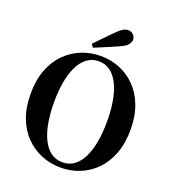

<svg xmlns="http://www.w3.org/2000/svg" viewBox="-174 -1115 1137 1265"><g transform="rotate(20 395.0 -483.0)"><path d="M311 -818Q342 -849 371.5 -880.5Q401 -912 429 -939Q454 -964 471.5 -974.5Q489 -985 507 -985Q529 -985 543.5 -969.5Q558 -954 558 -935Q558 -921 545.5 -903Q533 -885 495 -868Q454 -849 411.5 -831.5Q369 -814 327 -796ZM395 19Q326 19 263 -6Q200 -31 150.5 -80.5Q101 -130 73 -203Q45 -276 45 -372Q45 -468 73 -541Q101 -614 150.5 -663.5Q200 -713 263 -738Q326 -763 395 -763Q466 -763 528.5 -738Q591 -713 640 -663.5Q689 -614 717 -541Q745 -468 745 -372Q745 -277 717 -203.5Q689 -130 640 -80.5Q591 -31 528.5 -6Q466 19 395 19ZM395 -18Q443 -18 478 -44.5Q513 -71 536 -119Q559 -167 570 -231.5Q581 -296 581 -372Q581 -448 570 -512Q559 -576 536 -624Q513 -672 478 -699Q443 -726 395 -726Q348 -726 312.5 -699Q277 -672 254 -624Q231 -576 220 -512Q209 -448 209 -372Q209 -296 220 -231.5Q231 -167 254 -119Q277 -71 312.5 -44.5Q348 -18 395 -18Z"/></g></svg>

Font: Noto Serif JP ExtraLight ExtraBold
Style: Regular
Weight: 800
Version: Version 2.003-H1;hotconv 1.1.1;makeotfexe 2.6.0